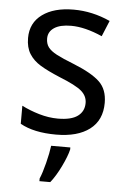

<svg xmlns="http://www.w3.org/2000/svg" viewBox="-54 -586 560 847"><g transform="rotate(5 226.0 -162.5)"><path d="M208 10Q109 10 49 -24V-104Q84 -86 126.5 -73.5Q169 -61 210 -61Q269 -61 297.5 -82Q326 -103 326 -140Q326 -171 300.5 -193Q275 -215 202 -244Q147 -267 115 -286.5Q83 -306 65.5 -334Q48 -362 48 -404Q48 -471 99.5 -508.5Q151 -546 238 -546Q321 -546 400 -510L371 -440Q294 -474 233 -474Q184 -474 158 -456.5Q132 -439 132 -409Q132 -386 143.5 -370.5Q155 -355 181.5 -341Q208 -327 259 -307Q339 -275 374.5 -241.5Q410 -208 410 -148Q410 -71 356.5 -30.5Q303 10 208 10ZM276 70Q269 100 247 145.5Q225 191 201 221H153V209Q164 184 175.5 138.5Q187 93 191 61H276Z"/></g></svg>

Font: Noto Sans Display
Style: Regular
Weight: 400
Designer: Monotype Design team
Foundry: Monotype Imaging Inc.
Version: Version 1.000